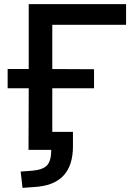

<svg xmlns="http://www.w3.org/2000/svg" viewBox="-20 -725 662 929"><path d="M89 184 80 105 136 101Q190 96 209 73.5Q228 51 228 0H118L119 -298H17V-391H119V-705H590V-605H233V-391L435 -390V-298H233V-87H333V-18Q333 77 286 126Q239 175 145 180Z"/></svg>

Font: Nunito Sans 6pt SemiBold
Style: Regular
Weight: 600
Version: Version 3.101;gftools[0.9.27]